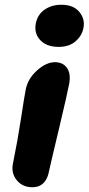

<svg xmlns="http://www.w3.org/2000/svg" viewBox="-20 -744 371 803"><path d="M225.1 -547.9Q174.8 -547.9 148.2 -576.4Q121.6 -605 129.9 -647Q137.2 -683.1 166.5 -703.6Q195.8 -724.1 236.8 -724.1Q287.1 -724.1 311.8 -694.1Q336.4 -664.1 329.1 -627.9Q323.2 -595.2 296.4 -571.5Q269.5 -547.9 225.1 -547.9ZM116.2 39.1Q73.7 39.1 49.8 9.3Q25.9 -20.5 34.2 -60.1Q54.2 -158.7 68.1 -250.2Q82 -341.8 87.9 -371.1Q96.7 -415 135 -449.5Q173.3 -483.9 210 -483.9Q243.2 -483.9 260.3 -459.7Q277.3 -435.5 269 -392.1Q262.2 -354.5 226.1 -203.1Q189.9 -51.8 184.1 -23.9Q178.2 5.9 160.9 22.5Q143.6 39.1 116.2 39.1Z"/></svg>

Font: Shantell Sans Bouncy
Style: Bold Italic
Weight: 700
Italic angle: -11.31°
Designer: Stephen Nixon, Anya Danilova, Shantell Martin
Foundry: Arrow Type
Version: Version 1.006;[9816181b4]